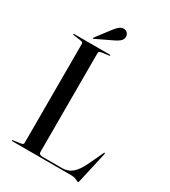

<svg xmlns="http://www.w3.org/2000/svg" viewBox="-212 -970 960 1086"><g transform="rotate(30 268.5 -426.5)"><path d="M272.5 -693.5 226 -687Q217.5 -685.5 213 -682.5Q208.5 -679.5 208.5 -673.5V-28.5Q208.5 -18 214.8 -13.5Q221 -9 233 -9H358.5Q382.5 -9 402.5 -17.5Q422.5 -26 441.2 -48Q460 -70 479.5 -111.5L521 -200Q522 -202.5 523.2 -203.5Q524.5 -204.5 526 -204.5Q528 -204 528.5 -202Q529 -200 528 -197L482.5 5Q481 11 480 12.8Q479 14.5 478 14.5Q474.5 14.5 468.2 11Q462 7.5 451.5 3.8Q441 0 424.5 0H40.5Q38.5 0 37.2 -1Q36 -2 36 -3Q36 -6 41 -6.5L87.5 -13Q97 -14.5 101.2 -17.5Q105.5 -20.5 105.5 -26.5V-673.5Q105.5 -679.5 101.2 -682.5Q97 -685.5 87.5 -687L41 -693.5Q36 -694 36 -697Q36 -698.5 37.2 -699.2Q38.5 -700 40.5 -700H273.5Q275.5 -700 276.8 -699.2Q278 -698.5 278 -697Q278 -694 272.5 -693.5ZM215.5 -829.5Q229.5 -848 243 -857.8Q256.5 -867.5 270.5 -866.5Q286 -865.5 294.2 -854.5Q302.5 -843.5 302 -832Q300.5 -812.5 286.2 -801.2Q272 -790 253.5 -781.5L150 -732Q149 -731.5 147 -731Q145 -730.5 144 -732Q143.5 -733 144 -734.8Q144.5 -736.5 145.5 -737.5Z"/></g></svg>

Font: Fraunces 120pt
Style: Regular
Weight: 400
Version: Version 1.000;[b76b70a41]